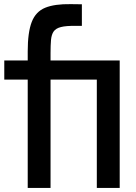

<svg xmlns="http://www.w3.org/2000/svg" viewBox="-20 -922 666 942"><path d="M116 -634H228V0H116ZM381.7 -901V-795H349Q304 -795.7 279 -789.3Q254 -783 243.3 -767.7Q232.7 -752.3 230.3 -726.5Q228 -700.7 228 -662V-494H116V-670Q116 -763.4 135.7 -814.2Q155.3 -865 201.7 -884Q248 -903 327.3 -901.7ZM567.3 -625.3V-531.3H1V-625.3ZM455 0V-610H567.3V0Z"/></svg>

Font: Matangi Light
Style: Regular
Weight: 300
Designer: Prashant Pant
Foundry: The Graphic Ant
Version: Version 3.002